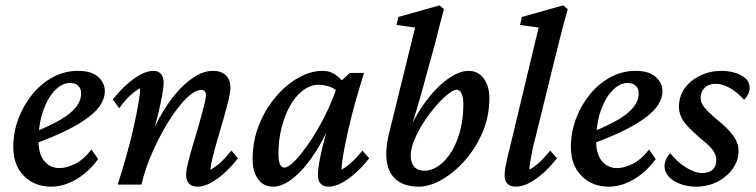

<svg xmlns="http://www.w3.org/2000/svg" viewBox="-20 -699 2862 727"><path d="M173.8 7.8Q111.3 7.8 70.8 -32.7Q30.3 -73.2 30.3 -142.6Q30.3 -197.3 49.3 -248.5Q68.4 -299.8 101.6 -340.8Q134.8 -381.8 179.2 -406.2Q223.6 -430.7 275.4 -430.7Q326.2 -430.7 351.6 -407.7Q377 -384.8 377 -353.5Q377 -329.1 362.3 -304.7Q347.7 -280.3 315.9 -255.9Q284.2 -231.4 234.4 -206.5Q184.6 -181.6 113.3 -155.3V-200.2Q171.9 -223.6 210.4 -246.6Q249 -269.5 268.1 -293.9Q287.1 -318.4 287.1 -344.7Q287.1 -364.3 275.9 -374.5Q264.6 -384.8 245.1 -384.8Q214.8 -384.8 187.5 -356.4Q160.2 -328.1 143.1 -278.8Q126 -229.5 126 -165Q126 -115.2 147.9 -88.9Q169.9 -62.5 206.1 -62.5Q230.5 -62.5 263.2 -78.1Q295.9 -93.8 326.2 -132.8L351.6 -96.7Q314.5 -45.9 267.1 -19Q219.7 7.8 173.8 7.8Z M728.5 7.8Q707 7.8 695.8 -3.9Q684.6 -15.6 684.6 -37.1Q684.6 -51.8 691.9 -82.5Q699.2 -113.3 710.9 -151.4Q722.7 -189.5 733.4 -227.5Q744.1 -265.6 752 -295.9Q759.8 -326.2 759.8 -339.8Q759.8 -358.4 741.2 -358.4Q721.7 -358.4 696.8 -336.9Q671.9 -315.4 645 -278.8Q618.2 -242.2 592.8 -195.3Q567.4 -148.4 546.9 -98.1Q526.4 -47.9 515.6 0H425.8Q441.4 -49.8 457 -104Q472.7 -158.2 484.4 -210Q496.1 -261.7 503.4 -302.7Q510.7 -343.8 510.7 -365.2Q490.2 -353.5 470.7 -335.4Q451.2 -317.4 431.6 -289.1L407.2 -322.3Q431.6 -353.5 458.5 -377.9Q485.4 -402.3 511.7 -416.5Q538.1 -430.7 560.5 -430.7Q580.1 -430.7 589.8 -418.5Q599.6 -406.2 599.6 -384.8Q599.6 -369.1 594.2 -338.9Q588.9 -308.6 577.1 -260.7Q565.4 -212.9 544.9 -142.6H535.2Q554.7 -199.2 583 -251.5Q611.3 -303.7 645 -343.8Q678.7 -383.8 714.8 -407.2Q751 -430.7 786.1 -430.7Q817.4 -430.7 835 -414.1Q852.5 -397.5 852.5 -366.2Q852.5 -350.6 845.2 -319.8Q837.9 -289.1 826.7 -250.5Q815.4 -211.9 804.2 -173.3Q793 -134.8 785.2 -103.5Q777.3 -72.3 777.3 -56.6Q798.8 -68.4 817.9 -86.4Q836.9 -104.5 856.4 -128.9L880.9 -99.6Q856.4 -68.4 829.6 -43.9Q802.7 -19.5 776.9 -5.9Q751 7.8 728.5 7.8Z M1013.7 7.8Q977.5 7.8 957 -21Q936.5 -49.8 936.5 -95.7Q936.5 -165 960.4 -225.1Q984.4 -285.2 1023.4 -331.5Q1062.5 -377.9 1109.4 -404.3Q1156.2 -430.7 1202.1 -430.7Q1229.5 -430.7 1249.5 -416.5Q1269.5 -402.3 1290 -377L1265.6 -345.7Q1250 -363.3 1228.5 -370.6Q1207 -377.9 1185.5 -377.9Q1155.3 -377.9 1127.4 -356.9Q1099.6 -335.9 1079.1 -299.8Q1058.6 -263.7 1046.4 -216.3Q1034.2 -168.9 1034.2 -116.2Q1034.2 -91.8 1039.6 -78.1Q1044.9 -64.5 1056.6 -64.5Q1071.3 -64.5 1096.7 -90.3Q1122.1 -116.2 1151.9 -160.2Q1181.6 -204.1 1209.5 -258.8Q1237.3 -313.5 1256.8 -372.1L1268.6 -389.6L1304.7 -422.9H1358.4Q1342.8 -373 1327.1 -318.4Q1311.5 -263.7 1299.8 -211.9Q1288.1 -160.2 1280.8 -119.6Q1273.4 -79.1 1273.4 -56.6Q1293.9 -68.4 1313.5 -86.4Q1333 -104.5 1352.5 -128.9L1377.9 -99.6Q1353.5 -68.4 1326.2 -43.9Q1298.8 -19.5 1272.9 -5.9Q1247.1 7.8 1223.6 7.8Q1204.1 7.8 1193.8 -3.9Q1183.6 -15.6 1183.6 -37.1Q1183.6 -53.7 1188.5 -83Q1193.4 -112.3 1205.6 -160.2Q1217.8 -208 1239.3 -279.3H1249Q1218.8 -193.4 1178.2 -128.9Q1137.7 -64.5 1094.7 -28.3Q1051.8 7.8 1013.7 7.8Z M1535.2 -109.4Q1535.2 -83 1548.3 -67.9Q1561.5 -52.7 1585.9 -52.7Q1624 -52.7 1658.2 -85.4Q1692.4 -118.2 1713.4 -175.3Q1734.4 -232.4 1734.4 -305.7Q1734.4 -330.1 1727.5 -344.7Q1720.7 -359.4 1710 -359.4Q1697.3 -359.4 1675.8 -342.3Q1654.3 -325.2 1629.9 -296.9Q1605.5 -268.6 1584 -235.4Q1562.5 -202.1 1548.8 -168.9Q1535.2 -135.7 1535.2 -109.4ZM1452.1 -189.5 1551.8 -594.7 1481.4 -604.5 1488.3 -634.8 1644.5 -678.7 1661.1 -664.1Q1652.3 -632.8 1645.5 -606.4Q1638.7 -580.1 1633.8 -559.6Q1628.9 -539.1 1624 -522.5L1588.9 -394.5Q1574.2 -339.8 1558.1 -285.2Q1542 -230.5 1517.6 -159.2H1509.8Q1542 -245.1 1585.4 -305.7Q1628.9 -366.2 1673.3 -398.4Q1717.8 -430.7 1753.9 -430.7Q1791 -430.7 1812 -401.4Q1833 -372.1 1833 -327.1Q1833 -258.8 1807.1 -198.2Q1781.2 -137.7 1740.2 -91.3Q1699.2 -44.9 1652.8 -18.6Q1606.4 7.8 1566.4 7.8Q1514.6 7.8 1483.9 -15.6Q1453.1 -39.1 1445.3 -83.5Q1437.5 -127.9 1452.1 -189.5Z M1933.6 7.8Q1912.1 7.8 1901.4 -3.4Q1890.6 -14.6 1890.6 -34.2Q1890.6 -45.9 1893.1 -61.5Q1895.5 -77.1 1902.8 -108.9Q1910.2 -140.6 1924.8 -199.2L2019.5 -594.7L1949.2 -604.5L1956.1 -634.8L2112.3 -678.7L2129.9 -664.1Q2116.2 -616.2 2104.5 -570.8Q2092.8 -525.4 2080.1 -473.6L2007.8 -179.7Q2001 -156.2 1996.1 -131.3Q1991.2 -106.4 1987.8 -86.9Q1984.4 -67.4 1984.4 -56.6Q2005.9 -68.4 2024.9 -86.4Q2043.9 -104.5 2063.5 -128.9L2088.9 -99.6Q2064.5 -68.4 2037.1 -43.9Q2009.8 -19.5 1983.4 -5.9Q1957 7.8 1933.6 7.8Z M2285.2 7.8Q2222.7 7.8 2182.1 -32.7Q2141.6 -73.2 2141.6 -142.6Q2141.6 -197.3 2160.6 -248.5Q2179.7 -299.8 2212.9 -340.8Q2246.1 -381.8 2290.5 -406.2Q2335 -430.7 2386.7 -430.7Q2437.5 -430.7 2462.9 -407.7Q2488.3 -384.8 2488.3 -353.5Q2488.3 -329.1 2473.6 -304.7Q2459 -280.3 2427.2 -255.9Q2395.5 -231.4 2345.7 -206.5Q2295.9 -181.6 2224.6 -155.3V-200.2Q2283.2 -223.6 2321.8 -246.6Q2360.4 -269.5 2379.4 -293.9Q2398.4 -318.4 2398.4 -344.7Q2398.4 -364.3 2387.2 -374.5Q2376 -384.8 2356.4 -384.8Q2326.2 -384.8 2298.8 -356.4Q2271.5 -328.1 2254.4 -278.8Q2237.3 -229.5 2237.3 -165Q2237.3 -115.2 2259.3 -88.9Q2281.2 -62.5 2317.4 -62.5Q2341.8 -62.5 2374.5 -78.1Q2407.2 -93.8 2437.5 -132.8L2462.9 -96.7Q2425.8 -45.9 2378.4 -19Q2331.1 7.8 2285.2 7.8Z M2617.2 7.8Q2583 7.8 2555.7 -2.4Q2528.3 -12.7 2512.2 -30.3Q2496.1 -47.9 2496.1 -68.4Q2496.1 -83 2502 -95.7Q2507.8 -108.4 2517.6 -119.1Q2544.9 -85 2578.1 -64.5Q2611.3 -43.9 2638.7 -43.9Q2664.1 -43.9 2678.2 -56.6Q2692.4 -69.3 2692.4 -94.7Q2692.4 -111.3 2680.2 -128.9Q2668 -146.5 2633.8 -173.8Q2601.6 -201.2 2583.5 -221.2Q2565.4 -241.2 2558.1 -258.8Q2550.8 -276.4 2550.8 -294.9Q2550.8 -334 2572.3 -364.3Q2593.8 -394.5 2630.9 -412.6Q2668 -430.7 2711.9 -430.7Q2739.3 -430.7 2763.2 -423.3Q2787.1 -416 2802.7 -402.3Q2818.4 -388.7 2818.4 -367.2Q2818.4 -353.5 2813 -342.8Q2807.6 -332 2797.9 -321.3Q2770.5 -350.6 2742.7 -366.2Q2714.8 -381.8 2689.5 -381.8Q2664.1 -381.8 2648.4 -366.7Q2632.8 -351.6 2632.8 -328.1Q2632.8 -316.4 2638.7 -305.2Q2644.5 -293.9 2658.2 -279.8Q2671.9 -265.6 2697.3 -244.1Q2729.5 -217.8 2746.1 -198.2Q2762.7 -178.7 2769.5 -162.1Q2776.4 -145.5 2776.4 -127.9Q2776.4 -90.8 2754.4 -60.1Q2732.4 -29.3 2695.8 -10.7Q2659.2 7.8 2617.2 7.8Z"/></svg>

Font: Crimson Pro Medium
Style: Italic
Weight: 500
Italic angle: -12°
Designer: Jacques Le Bailly
Foundry: Baron von Fonthausen
Version: Version 1.003